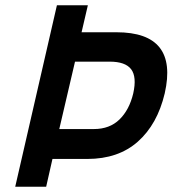

<svg xmlns="http://www.w3.org/2000/svg" viewBox="-20 -712 658 732"><path d="M338 -220Q398 -220 435.5 -256.5Q473 -293 488 -356Q502 -419 480 -448Q458 -477 398 -477H266L206 -220ZM180 -106 156 0H38L197 -692H315L291 -589H424Q661 -589 608 -356Q580 -238 505.5 -172Q431 -106 313 -106Z"/></svg>

Font: Panefresco 800wt
Style: Italic
Weight: 800
Foundry: Campivisivi & Chank Co
Version: Version 1.001